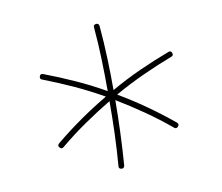

<svg xmlns="http://www.w3.org/2000/svg" viewBox="-57 -732 660 572"><g transform="rotate(-10 273.0 -446.0)"><path d="M95.7 -321.8Q90.3 -328.1 97.2 -334Q136.2 -366.2 176.5 -394.3Q216.8 -422.4 258.3 -446.8Q215.3 -471.2 170.7 -491.7Q126 -512.2 80.1 -529.8Q72.3 -532.2 75.2 -540.5Q77.6 -548.3 85.9 -545.4Q132.3 -527.8 177.7 -507.3Q223.1 -486.8 266.6 -461.9Q266.6 -509.3 265.1 -557.6Q263.7 -606 259.3 -656.2Q258.3 -664.1 267.1 -665Q274.4 -666 276.4 -657.7Q280.8 -606.9 282.5 -558.3Q284.2 -509.8 284.2 -461.9Q327.6 -486.8 372.8 -507.3Q418 -527.8 464.8 -545.4Q473.1 -548.3 475.6 -540.5Q478.5 -532.2 470.7 -529.8Q424.8 -512.2 380.1 -491.7Q335.4 -471.2 292.5 -446.8Q334 -422.4 374 -394.3Q414.1 -366.2 453.1 -334Q460 -328.1 454.6 -321.8Q448.7 -314.9 442.4 -320.3Q404.3 -352.1 364.5 -379.6Q324.7 -407.2 284.2 -431.6Q283.7 -331.1 276.4 -234.4Q274.4 -226.1 267.1 -227.1Q258.3 -228 259.3 -235.8Q263.2 -284.7 264.9 -333.5Q266.6 -382.3 266.6 -431.6Q226.1 -407.2 186 -379.6Q146 -352.1 107.9 -320.3Q101.6 -314.9 95.7 -321.8Z"/></g></svg>

Font: Mikhak Thin
Style: Regular
Weight: 100
Designer: Amin Abedi
Version: Version 3.3